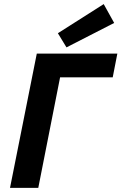

<svg xmlns="http://www.w3.org/2000/svg" viewBox="-20 -912 590 932"><path d="M28.6 0 158.6 -651.8H549.6L527.2 -536.7H271.7L165.8 0ZM302.7 -682 261 -750.7 483.4 -892.1 534.2 -800.6Z"/></svg>

Font: Source Sans Variable
Style: Italic
Weight: 200
Italic angle: -11°
Designer: Paul D. Hunt
Foundry: Adobe Systems Incorporated
Version: Version 3.006;hotconv 1.0.111;makeotfexe 2.5.65597